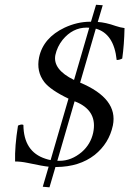

<svg xmlns="http://www.w3.org/2000/svg" viewBox="-20 -696 547 813"><path d="M232.4 -15.1Q282.2 -15.1 326.2 -52.2Q363.8 -85 374.5 -133.8Q393.1 -222.2 310.1 -261.2Q303.2 -264.2 295.9 -267.1L222.7 -15.1Q229 -15.1 232.4 -15.1ZM194.3 -18.1 270 -278.3Q193.8 -314.9 167.5 -348.6Q133.3 -393.6 145.5 -453.1Q163.1 -536.1 253.9 -579.1Q306.6 -603.5 359.9 -604H365.2L386.7 -675.8L415 -673.8L394 -603Q427.2 -601.1 470.2 -585.9Q488.8 -579.6 507.3 -577.1Q505.9 -507.3 497.6 -448.2Q487.3 -442.4 474.1 -441.9Q462.4 -553.7 385.7 -574.7L319.3 -346.2Q481 -278.3 458 -165Q441.9 -88.9 380.9 -40Q316.4 10.3 218.8 11.2H214.8L189.5 97.2L161.1 94.7L186 9.8Q165.5 8.3 96.7 -6.3Q68.4 -12.2 43.9 -12.2Q42 -76.2 56.2 -164.1Q69.3 -170.4 76.7 -168Q78.6 -167.5 79.1 -167Q80.1 -53.7 172.4 -23.9Q183.6 -20 194.3 -18.1ZM293.5 -357.4 357.9 -578.6Q352.1 -579.1 347.2 -579.1Q287.6 -579.1 245.1 -527.3Q222.2 -498.5 214.4 -462.9Q202.6 -401.9 293.5 -357.4Z"/></svg>

Font: Linux Libertine Display Slanted O
Style: Slanted
Weight: 400
Designer: Philipp H. Poll
Foundry: Philipp H. Poll
Version: Version 5.0.9